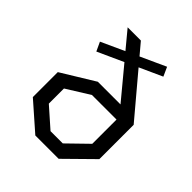

<svg xmlns="http://www.w3.org/2000/svg" viewBox="-208 -900 1036 1036"><g transform="rotate(45 310.0 -382.5)"><path d="M142 -553 289.5 -620 436 -443.5H263L73.5 -327.5V-137L229.5 0H407.5L564 -154V-416L363.5 -654L493.5 -713L470 -765L325.5 -699L270 -765H169L251.5 -665.5L118 -604.5ZM159.5 -173V-288.5L291 -370.5H478.5V-185.5L364.5 -74.5H271Z"/></g></svg>

Font: Monaspace Krypton
Style: Regular
Weight: 400
Designer: Riley Cran & the Lettermatic Team
Foundry: Lettermatic
Version: Version 1.200 (Monaspace Krypton)